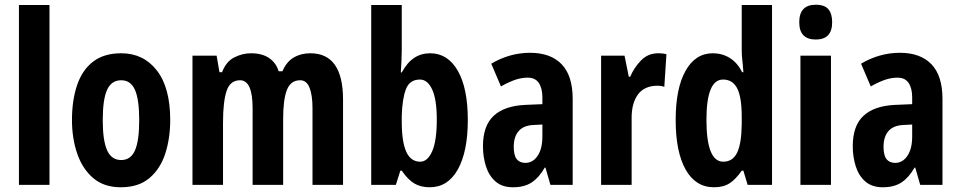

<svg xmlns="http://www.w3.org/2000/svg" viewBox="-20 -832 4060 811"><path d="M189 -51H60V-811H189Z M699 -325Q699 -249 678.5 -184.5Q658 -120 612 -80.5Q566 -41 490 -41Q419 -41 373.5 -80Q328 -119 306 -183.5Q284 -248 284 -325Q284 -408 305.5 -472Q327 -536 373 -571.5Q419 -607 492 -607Q586 -607 642.5 -534.5Q699 -462 699 -325ZM414 -324Q414 -238 432.5 -197Q451 -156 492 -156Q532 -156 550 -196.5Q568 -237 568 -325Q568 -412 550 -452.5Q532 -493 492 -493Q451 -493 432.5 -453Q414 -413 414 -324Z M1291 -607Q1429 -607 1429 -411V-51H1300V-374Q1300 -430 1287.5 -461.5Q1275 -493 1248 -493Q1208 -493 1192 -452.5Q1176 -412 1176 -329V-51H1047V-375Q1047 -493 994 -493Q952 -493 937 -447.5Q922 -402 922 -313V-51H793V-597H895L907 -527H918Q935 -572 969.5 -589.5Q1004 -607 1040 -607Q1087 -607 1116.5 -587Q1146 -567 1157 -531H1173Q1190 -571 1220.5 -589Q1251 -607 1291 -607Z M1677 -622Q1677 -606 1676 -580Q1675 -554 1673 -526H1677Q1700 -568 1729.5 -587.5Q1759 -607 1797 -607Q1871 -607 1913.5 -533.5Q1956 -460 1956 -325Q1956 -192 1914 -116.5Q1872 -41 1795 -41Q1758 -41 1731 -56.5Q1704 -72 1677 -111H1671L1652 -51H1548V-811H1677ZM1754 -496Q1710 -496 1694.5 -455Q1679 -414 1677 -343V-318Q1677 -233 1696 -191Q1715 -149 1755 -149Q1786 -149 1805.5 -193Q1825 -237 1825 -327Q1825 -412 1805.5 -454Q1786 -496 1754 -496Z M2219 -609Q2306 -609 2352.5 -560.5Q2399 -512 2399 -414V-51H2305L2284 -124H2281Q2257 -82 2226 -61.5Q2195 -41 2147 -41Q2101 -41 2073 -65.5Q2045 -90 2032.5 -130Q2020 -170 2020 -214Q2020 -301 2065.5 -343Q2111 -385 2199 -389L2271 -392V-421Q2271 -459 2256 -481.5Q2241 -504 2209 -504Q2183 -504 2156.5 -495Q2130 -486 2096 -467L2055 -563Q2133 -609 2219 -609ZM2233 -304Q2191 -302 2170.5 -278Q2150 -254 2150 -212Q2150 -176 2162.5 -160Q2175 -144 2199 -144Q2231 -144 2251 -174Q2271 -204 2271 -255V-306Z M2760 -607Q2766 -607 2774.5 -606.5Q2783 -606 2795 -603L2786 -465Q2780 -468 2770.5 -469Q2761 -470 2759 -470Q2701 -470 2674 -432Q2647 -394 2648 -330V-51H2519V-597H2618L2636 -508H2642Q2658 -546 2687.5 -576.5Q2717 -607 2760 -607Z M2996 -41Q2918 -41 2876 -116Q2834 -191 2834 -325Q2834 -458 2875.5 -532.5Q2917 -607 2991 -607Q3030 -607 3062 -587.5Q3094 -568 3115 -527H3120Q3118 -557 3115.5 -578Q3113 -599 3113 -620V-811H3241V-51H3138L3120 -111H3113Q3088 -75 3062 -58Q3036 -41 2996 -41ZM3035 -149Q3075 -149 3093.5 -187Q3112 -225 3113 -307V-339Q3113 -421 3094 -458.5Q3075 -496 3034 -496Q2964 -496 2964 -326Q2964 -149 3035 -149Z M3426 -812Q3463 -812 3479 -793Q3495 -774 3495 -738Q3495 -665 3426 -665Q3356 -665 3356 -738Q3356 -812 3426 -812ZM3490 -597V-51H3361V-597Z M3781 -609Q3868 -609 3914.5 -560.5Q3961 -512 3961 -414V-51H3867L3846 -124H3843Q3819 -82 3788 -61.5Q3757 -41 3709 -41Q3663 -41 3635 -65.5Q3607 -90 3594.5 -130Q3582 -170 3582 -214Q3582 -301 3627.5 -343Q3673 -385 3761 -389L3833 -392V-421Q3833 -459 3818 -481.5Q3803 -504 3771 -504Q3745 -504 3718.5 -495Q3692 -486 3658 -467L3617 -563Q3695 -609 3781 -609ZM3795 -304Q3753 -302 3732.5 -278Q3712 -254 3712 -212Q3712 -176 3724.5 -160Q3737 -144 3761 -144Q3793 -144 3813 -174Q3833 -204 3833 -255V-306Z"/></svg>

Font: Noto Sans Tamil UI ExtraCondensed
Style: Bold
Weight: 700
Width: 2
Designer: Jelle Bosma - Monotype Design Team
Foundry: Monotype Imaging Inc.
Version: Version 2.004; ttfautohint (v1.8.4.7-5d5b)